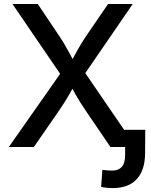

<svg xmlns="http://www.w3.org/2000/svg" viewBox="-20 -748 769 977"><path d="M24.9 0 314.9 -413.6V-330.1L43.5 -727.5H172.4L269 -583.5Q291.5 -550.8 306.2 -525.9Q320.8 -501 333.5 -477.5Q346.2 -454.1 361.3 -424.8H337.4Q353 -453.6 365.7 -477.3Q378.4 -501 393.6 -525.9Q408.7 -550.8 431.2 -583.5L529.8 -727.5H655.3L386.2 -335.4V-416.5L671.4 0H542L423.3 -174.3Q403.3 -203.6 389.6 -225.1Q376 -246.6 364.3 -267.6Q352.5 -288.6 337.9 -315.9H359.4Q345.2 -290 333.3 -269Q321.3 -248 307.4 -226.1Q293.5 -204.1 272.9 -174.3L152.3 0ZM554.7 209Q538.6 209 523.4 207.5Q508.3 206.1 494.6 203.1L501 116.2Q513.2 118.2 526.6 119.1Q540 120.1 551.8 120.1Q582 120.1 599.4 101.6Q616.7 83 616.7 42.5V0H574.7V-87.4H719.2L718.3 32.2Q717.8 118.2 675.8 163.6Q633.8 209 554.7 209Z"/></svg>

Font: Inter 16pt Medium
Style: Regular
Weight: 500
Version: Version 4.001;git-66647c0bb